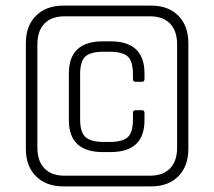

<svg xmlns="http://www.w3.org/2000/svg" viewBox="-20 -663 763 683"><path d="M494 -402V-382Q494 -372 485 -372H463Q453 -372 453 -382V-398Q453 -445 434.5 -462Q416 -479 368 -479H350Q302 -479 283.5 -462Q265 -445 265 -398V-239Q265 -193 284 -175.5Q303 -158 350 -158H368Q416 -158 434.5 -175Q453 -192 453 -239V-261Q453 -271 463 -271H485Q494 -271 494 -261V-235Q494 -122 373 -122H346Q225 -122 225 -235V-402Q225 -516 346 -516H373Q494 -516 494 -402ZM210 -38H513Q560 -38 585 -64Q610 -90 610 -138V-505Q610 -553 585 -579Q560 -605 513 -605H210Q163 -605 138 -579Q113 -553 113 -505V-138Q113 -90 138 -64Q163 -38 210 -38ZM205 -643H518Q579 -643 614.5 -607Q650 -571 650 -510V-133Q650 -72 614.5 -36Q579 0 518 0H205Q144 0 108 -36Q72 -72 72 -133V-510Q72 -571 108 -607Q144 -643 205 -643Z"/></svg>

Font: Rajdhani
Style: Regular
Weight: 400
Designer: Satya Rajpurohit, Jyotish Sonowal
Foundry: Indian Type Foundry
Version: Version 1.201;PS 1.0;hotconv 1.0.78;makeotf.lib2.5.61930; tt